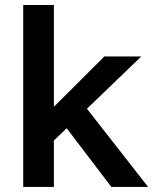

<svg xmlns="http://www.w3.org/2000/svg" viewBox="-20 -738 616 758"><path d="M291 -350 564.7 0H419.7L206.7 -279.7ZM192.7 0H71.7V-718.3H192.7ZM175.3 -299 392 -515H537.7L177 -168Z"/></svg>

Font: Asta Sans Light
Style: Regular
Weight: 300
Designer: 42dot
Version: Version 1.000